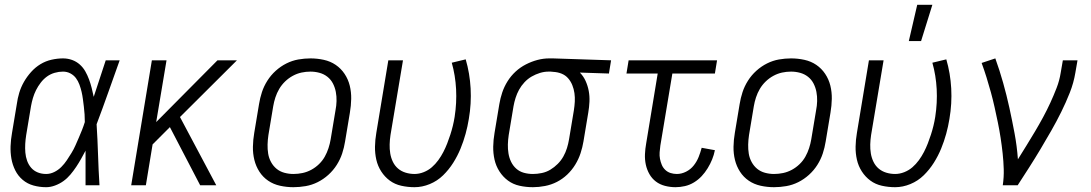

<svg xmlns="http://www.w3.org/2000/svg" viewBox="-20 -771 4540 799"><path d="M172 8Q145 8 119.5 1Q94 -6 74.5 -22.5Q55 -39 43.5 -62Q32 -85 27.5 -110.5Q23 -136 24 -163Q25 -190 30 -218L50 -338Q53 -361 60 -384.5Q67 -408 79.5 -430Q92 -452 109.5 -471.5Q127 -491 148.5 -504Q170 -517 194.5 -522.5Q219 -528 242 -528Q262 -528 280 -521.5Q298 -515 312 -502.5Q326 -490 335 -474Q344 -458 350.5 -440.5Q357 -423 361.5 -405Q366 -387 370 -368Q382 -406 395 -444Q408 -482 420 -520H478Q454 -453 430.5 -386.5Q407 -320 382 -254Q386 -191 388 -127Q390 -63 394 0H336Q336 -36 336 -72Q336 -108 336 -144Q327 -127 317.5 -110Q308 -93 297 -76.5Q286 -60 273 -44.5Q260 -29 244 -17.5Q228 -6 209 1Q190 8 172 8ZM172 -47Q189 -47 205.5 -55Q222 -63 235 -76Q248 -89 258 -104Q268 -119 277.5 -134.5Q287 -150 294 -166Q301 -182 308 -198Q315 -214 321.5 -230.5Q328 -247 333 -263Q333 -279 332 -295Q331 -311 329 -327Q327 -343 325 -358.5Q323 -374 319.5 -389Q316 -404 310.5 -419Q305 -434 296 -446Q287 -458 273 -465.5Q259 -473 242 -473Q225 -473 207.5 -468Q190 -463 175.5 -452.5Q161 -442 149.5 -427Q138 -412 130 -396Q122 -380 117 -363Q112 -346 109 -329L89 -209Q86 -190 85 -172Q84 -154 85.5 -136Q87 -118 93 -101.5Q99 -85 110 -72.5Q121 -60 137 -53.5Q153 -47 172 -47Z M880 0H813L687 -242L615 -170L587 0H526L612 -520H673L630 -263L885 -520H966L729 -284Z M1201 8Q1173 8 1145.5 2Q1118 -4 1096 -19Q1074 -34 1059.5 -56.5Q1045 -79 1038.5 -105.5Q1032 -132 1032.5 -160.5Q1033 -189 1038 -218L1058 -338Q1062 -363 1070 -387.5Q1078 -412 1092.5 -435Q1107 -458 1127.5 -476.5Q1148 -495 1172 -507Q1196 -519 1221.5 -523.5Q1247 -528 1272 -528Q1300 -528 1327.5 -522Q1355 -516 1377 -501Q1399 -486 1414 -463.5Q1429 -441 1435.5 -414.5Q1442 -388 1441.5 -359.5Q1441 -331 1436 -302L1416 -182Q1412 -157 1404 -132.5Q1396 -108 1381.5 -85Q1367 -62 1346.5 -43.5Q1326 -25 1302 -13Q1278 -1 1252 3.5Q1226 8 1201 8ZM1201 -47Q1220 -47 1239 -51Q1258 -55 1275.5 -64.5Q1293 -74 1307.5 -88Q1322 -102 1331.5 -119Q1341 -136 1347 -154.5Q1353 -173 1356 -191L1376 -311Q1380 -331 1380.5 -350.5Q1381 -370 1377.5 -388.5Q1374 -407 1365.5 -423.5Q1357 -440 1342.5 -451.5Q1328 -463 1309.5 -468Q1291 -473 1272 -473Q1253 -473 1234.5 -469Q1216 -465 1198.5 -455.5Q1181 -446 1166.5 -432Q1152 -418 1142 -401Q1132 -384 1126 -365.5Q1120 -347 1117 -329L1097 -209Q1094 -189 1093.5 -169.5Q1093 -150 1096 -131.5Q1099 -113 1108 -96.5Q1117 -80 1131 -68.5Q1145 -57 1163.5 -52Q1182 -47 1201 -47Z M1705 8Q1677 8 1650 2Q1623 -4 1602 -19.5Q1581 -35 1566.5 -57.5Q1552 -80 1546 -106.5Q1540 -133 1540.5 -161Q1541 -189 1546 -218L1596 -520H1657L1605 -209Q1602 -189 1601.5 -170Q1601 -151 1604 -132.5Q1607 -114 1615 -97.5Q1623 -81 1636.5 -69.5Q1650 -58 1668 -52.5Q1686 -47 1705 -47Q1724 -47 1743 -54.5Q1762 -62 1777 -75Q1792 -88 1804 -104.5Q1816 -121 1825 -138.5Q1834 -156 1841 -174Q1848 -192 1854 -210.5Q1860 -229 1864.5 -247.5Q1869 -266 1872 -285Q1881 -343 1878 -400Q1875 -457 1860 -510L1918 -524Q1935 -466 1938.5 -403Q1942 -340 1931 -276Q1926 -245 1917.5 -214Q1909 -183 1896.5 -152.5Q1884 -122 1866 -93.5Q1848 -65 1824 -41.5Q1800 -18 1768.5 -5Q1737 8 1705 8Z M2198 8Q2169 8 2142 2Q2115 -4 2094 -19.5Q2073 -35 2058.5 -57.5Q2044 -80 2038 -106.5Q2032 -133 2032.5 -161Q2033 -189 2038 -218L2058 -338Q2062 -362 2070 -386Q2078 -410 2092 -432.5Q2106 -455 2125.5 -473Q2145 -491 2168.5 -503Q2192 -515 2216.5 -521.5Q2241 -528 2266 -528H2281L2523 -520L2514 -465L2393 -469Q2408 -454 2417 -434Q2426 -414 2430 -392.5Q2434 -371 2433 -348Q2432 -325 2428 -302L2408 -182Q2404 -158 2396 -133.5Q2388 -109 2374 -86Q2360 -63 2340.5 -44.5Q2321 -26 2297.5 -14Q2274 -2 2248 3Q2222 8 2198 8ZM2198 -47Q2216 -47 2235 -51Q2254 -55 2270.5 -65Q2287 -75 2301 -89Q2315 -103 2324.5 -120Q2334 -137 2339.5 -155Q2345 -173 2348 -191L2368 -311Q2371 -330 2372 -348Q2373 -366 2370.5 -383.5Q2368 -401 2361.5 -417Q2355 -433 2344 -445.5Q2333 -458 2317 -464.5Q2301 -471 2282 -472L2272 -473H2263Q2245 -473 2227 -467.5Q2209 -462 2192.5 -452.5Q2176 -443 2162.5 -428.5Q2149 -414 2140 -397.5Q2131 -381 2125.5 -363.5Q2120 -346 2117 -329L2097 -209Q2094 -189 2093.5 -170Q2093 -151 2096 -132.5Q2099 -114 2107 -97.5Q2115 -81 2128.5 -69Q2142 -57 2160 -52Q2178 -47 2198 -47Z M2791 8Q2769 8 2747.5 2.5Q2726 -3 2709.5 -15.5Q2693 -28 2682.5 -46.5Q2672 -65 2667.5 -86Q2663 -107 2664 -129.5Q2665 -152 2669 -174L2717 -465H2587L2596 -520H2964L2955 -465H2778L2728 -165Q2726 -151 2725 -137Q2724 -123 2726.5 -110Q2729 -97 2734 -85Q2739 -73 2748.5 -64Q2758 -55 2770.5 -51Q2783 -47 2797 -47Q2816 -47 2835 -56.5Q2854 -66 2867 -82.5Q2880 -99 2887.5 -118Q2895 -137 2900 -156L2955 -146Q2951 -126 2943.5 -107.5Q2936 -89 2925 -71Q2914 -53 2900 -38Q2886 -23 2868 -12Q2850 -1 2830 3.5Q2810 8 2791 8Z M3201 8Q3173 8 3145.5 2Q3118 -4 3096 -19Q3074 -34 3059.5 -56.5Q3045 -79 3038.5 -105.5Q3032 -132 3032.5 -160.5Q3033 -189 3038 -218L3058 -338Q3062 -363 3070 -387.5Q3078 -412 3092.5 -435Q3107 -458 3127.5 -476.5Q3148 -495 3172 -507Q3196 -519 3221.5 -523.5Q3247 -528 3272 -528Q3300 -528 3327.5 -522Q3355 -516 3377 -501Q3399 -486 3414 -463.5Q3429 -441 3435.5 -414.5Q3442 -388 3441.5 -359.5Q3441 -331 3436 -302L3416 -182Q3412 -157 3404 -132.5Q3396 -108 3381.5 -85Q3367 -62 3346.5 -43.5Q3326 -25 3302 -13Q3278 -1 3252 3.5Q3226 8 3201 8ZM3201 -47Q3220 -47 3239 -51Q3258 -55 3275.5 -64.5Q3293 -74 3307.5 -88Q3322 -102 3331.5 -119Q3341 -136 3347 -154.5Q3353 -173 3356 -191L3376 -311Q3380 -331 3380.5 -350.5Q3381 -370 3377.5 -388.5Q3374 -407 3365.5 -423.5Q3357 -440 3342.5 -451.5Q3328 -463 3309.5 -468Q3291 -473 3272 -473Q3253 -473 3234.5 -469Q3216 -465 3198.5 -455.5Q3181 -446 3166.5 -432Q3152 -418 3142 -401Q3132 -384 3126 -365.5Q3120 -347 3117 -329L3097 -209Q3094 -189 3093.5 -169.5Q3093 -150 3096 -131.5Q3099 -113 3108 -96.5Q3117 -80 3131 -68.5Q3145 -57 3163.5 -52Q3182 -47 3201 -47Z M3705 8Q3677 8 3650 2Q3623 -4 3602 -19.5Q3581 -35 3566.5 -57.5Q3552 -80 3546 -106.5Q3540 -133 3540.5 -161Q3541 -189 3546 -218L3596 -520H3657L3605 -209Q3602 -189 3601.5 -170Q3601 -151 3604 -132.5Q3607 -114 3615 -97.5Q3623 -81 3636.5 -69.5Q3650 -58 3668 -52.5Q3686 -47 3705 -47Q3724 -47 3743 -54.5Q3762 -62 3777 -75Q3792 -88 3804 -104.5Q3816 -121 3825 -138.5Q3834 -156 3841 -174Q3848 -192 3854 -210.5Q3860 -229 3864.5 -247.5Q3869 -266 3872 -285Q3881 -343 3878 -400Q3875 -457 3860 -510L3918 -524Q3935 -466 3938.5 -403Q3942 -340 3931 -276Q3926 -245 3917.5 -214Q3909 -183 3896.5 -152.5Q3884 -122 3866 -93.5Q3848 -65 3824 -41.5Q3800 -18 3768.5 -5Q3737 8 3705 8ZM3762 -600 3797 -751H3860L3813 -600Z M4153 0Q4158 -34 4157 -67Q4156 -100 4152.5 -132.5Q4149 -165 4144 -197.5Q4139 -230 4132.5 -261.5Q4126 -293 4119 -324.5Q4112 -356 4103.5 -387Q4095 -418 4085.5 -448.5Q4076 -479 4065 -509L4122 -528Q4140 -478 4154.5 -426.5Q4169 -375 4180.5 -322.5Q4192 -270 4202 -216.5Q4212 -163 4216 -108Q4234 -137 4252 -166Q4270 -195 4287.5 -224.5Q4305 -254 4321 -283.5Q4337 -313 4351 -343.5Q4365 -374 4377 -405Q4389 -436 4394 -468L4403 -520H4464L4455 -468Q4448 -426 4432 -385.5Q4416 -345 4396.5 -305.5Q4377 -266 4355 -227.5Q4333 -189 4310 -150.5Q4287 -112 4263 -74.5Q4239 -37 4215 0Z"/></svg>

Font: Iosevka Term Curly Light
Style: Italic
Weight: 300
Italic angle: -9°
Designer: Belleve Invis
Foundry: Belleve Invis
Version: Version 32.3.0